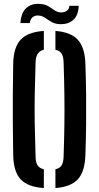

<svg xmlns="http://www.w3.org/2000/svg" viewBox="-20 -968 514 996"><path d="M207.5 7.5Q124 2 87 -38Q50 -78 48.5 -163.5Q47 -251 46.5 -326.2Q46 -401.5 46.5 -476.2Q47 -551 48.5 -637Q50 -722 87 -762Q124 -802 207.5 -807.5V-710Q165 -700.5 164.5 -642.5Q161.5 -555.5 160.2 -478.8Q159 -402 160.2 -324.5Q161.5 -247 164.5 -158Q164.5 -127 174.5 -111Q184.5 -95 207.5 -90ZM267.5 7.5V-90Q290.5 -95 300 -111Q309.5 -127 310 -158Q313 -246 314 -323Q315 -400 314 -477.2Q313 -554.5 310 -642.5Q309.5 -673 300 -689Q290.5 -705 267.5 -710V-807.5Q348 -801.5 384.2 -761.2Q420.5 -721 423 -637Q426 -550.5 426.8 -475.8Q427.5 -401 426.8 -326Q426 -251 423 -163.5Q420.5 -78.5 384.2 -38.5Q348 1.5 267.5 7.5ZM340 -938H388.5Q386 -887.5 360.2 -864.8Q334.5 -842 294 -842.5Q266.5 -843 248 -853.8Q229.5 -864.5 213.8 -875.5Q198 -886.5 179 -887.5Q161.5 -888.5 149.2 -878.8Q137 -869 134.5 -848.5H86Q89.5 -901.5 115.5 -925.5Q141.5 -949.5 183 -948Q211.5 -947 229.5 -936.2Q247.5 -925.5 262.2 -915Q277 -904.5 296.5 -903.5Q315.5 -903.5 327.5 -912.8Q339.5 -922 340 -938Z"/></svg>

Font: Big Shoulders Stencil Text
Style: Bold
Weight: 700
Designer: Patric King
Foundry: XO Type Co
Version: Version 1.000